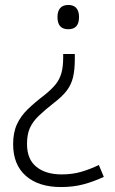

<svg xmlns="http://www.w3.org/2000/svg" viewBox="-20 -563 464 775"><path d="M282 -325Q282 -282 275 -252Q268 -222 250 -198Q232 -174 198 -148Q161 -119 136.5 -95.5Q112 -72 100.5 -46Q89 -20 89 18Q89 80 127 110.5Q165 141 229 141Q272 141 308 130.5Q344 120 379 103L399 151Q358 170 317 181Q276 192 226 192Q136 192 84.5 147Q33 102 33 19Q33 -28 48.5 -61.5Q64 -95 92.5 -122.5Q121 -150 158 -178Q188 -202 204.5 -222.5Q221 -243 228 -268.5Q235 -294 235 -330V-345H282ZM299 -494Q299 -469 288 -457Q277 -445 256 -445Q234 -445 223 -457Q212 -469 212 -494Q212 -518 223 -530.5Q234 -543 256 -543Q277 -543 288 -530.5Q299 -518 299 -494Z"/></svg>

Font: Noto Sans Hebrew Light
Style: Regular
Weight: 300
Designer: Monotype Design Team
Foundry: Monotype Imaging Inc.
Version: Version 2.003